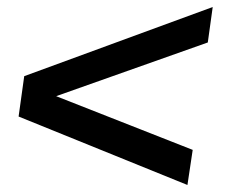

<svg xmlns="http://www.w3.org/2000/svg" viewBox="-20 -528 648 547"><path d="M514 -1 33 -196 49 -311 586 -508 572 -407 140 -254 529 -101Z"/></svg>

Font: Chivo Medium Medium
Style: Italic
Weight: 500
Italic angle: -8.05°
Version: Version 2.002